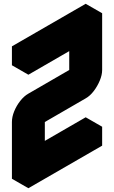

<svg xmlns="http://www.w3.org/2000/svg" viewBox="-20 -945 603 1015"><path d="M217 -400 433 -525V-725L130 -550V-650L520 -875V-575Q520 -549 507.5 -519Q495 -489 475.5 -463.5Q456 -438 433 -425L217 -300V-100L520 -275V-175L130 50V-250Q130 -277 142 -306.5Q154 -336 174 -361.5Q194 -387 217 -400ZM433 -725V-525L346 -575V-775ZM520 -275 217 -100 130 -150 433 -325ZM433 -525 217 -400Q194 -387 174 -361.5Q154 -336 142 -306.5Q130 -277 130 -250V50L43 0V-300Q43 -327 55 -356.5Q67 -386 87 -411.5Q107 -437 130 -450L346 -575ZM520 -875 130 -650 43 -700 433 -925ZM130 -650V-550L43 -600V-700Z"/></svg>

Font: Nabla Normal
Style: Regular
Weight: 400
Designer: Arthur Reinders Folmer
Version: Version 1.000